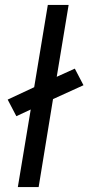

<svg xmlns="http://www.w3.org/2000/svg" viewBox="-20 -755 357 775"><path d="M52 0 104 -313 46 -286 11 -353 118 -403 173 -735H257L209 -445L282 -478L317 -411L194 -355L136 0Z"/></svg>

Font: Iosevka Aile Oblique
Style: Regular
Weight: 400
Italic angle: -9°
Designer: Belleve Invis
Foundry: Belleve Invis
Version: Version 31.1.0; ttfautohint (v1.8.4)